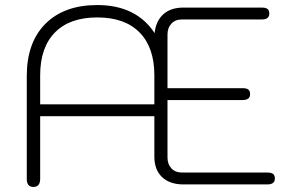

<svg xmlns="http://www.w3.org/2000/svg" viewBox="-20 -730 1169 760"><path d="M86 -22V-429Q86 -562 160 -636Q234 -710 365 -710Q519 -710 592 -599Q597 -647 626.5 -673.5Q656 -700 706 -700H1016Q1032 -700 1039 -694.5Q1046 -689 1046 -676Q1046 -653 1016 -653H700Q674 -653 658.5 -636.5Q643 -620 643 -593V-381H940Q956 -381 963 -375.5Q970 -370 970 -357Q970 -334 940 -334H643V-107Q643 -80 658.5 -63.5Q674 -47 700 -47H1038Q1054 -47 1061 -41.5Q1068 -36 1068 -23Q1068 0 1038 0H706Q652 0 621.5 -29Q591 -58 591 -110V-270H139V-22Q139 10 112 10Q86 10 86 -22ZM591 -317V-432Q591 -542 532.5 -601.5Q474 -661 365 -661Q256 -661 197.5 -601.5Q139 -542 139 -432V-317Z"/></svg>

Font: Kodchasan ExtraLight
Style: Regular
Weight: 275
Version: Version 1.000; ttfautohint (v1.6)